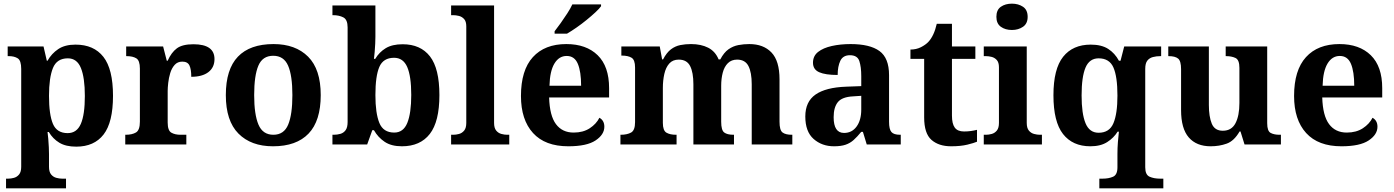

<svg xmlns="http://www.w3.org/2000/svg" viewBox="-20 -790 7621 1050"><path d="M13 240V187H25Q40 187 56.5 182.5Q73 178 84.5 164Q96 150 96 122V-413Q96 -459 77 -471Q58 -483 29 -483H22V-536H218L236 -458H240Q262 -497 298.5 -521.5Q335 -546 393 -546Q493 -546 545.5 -479Q598 -412 598 -266Q598 -121 546.5 -54.5Q495 12 397 12Q340 12 304.5 -9.5Q269 -31 247 -68H240Q242 -54 244 -30.5Q246 -7 247 15.5Q248 38 248 53V122Q248 150 259.5 164Q271 178 288 182.5Q305 187 319 187H341V240ZM350 -62Q400 -62 422 -112.5Q444 -163 444 -265Q444 -365 422.5 -418Q401 -471 351 -471Q291 -471 269.5 -418Q248 -365 248 -266Q248 -163 269.5 -112.5Q291 -62 350 -62Z M665 0V-53H668Q702 -53 723.5 -65.5Q745 -78 745 -125V-415Q745 -459 725.5 -471Q706 -483 673 -483H670V-536H872L892 -458H897Q917 -503 947 -525.5Q977 -548 1038 -548Q1153 -548 1153 -467Q1153 -421 1119.5 -395.5Q1086 -370 1026 -370Q1026 -411 1016 -432Q1006 -453 977 -453Q951 -453 935 -435Q919 -417 911 -390.5Q903 -364 900 -337Q897 -310 897 -293V-120Q897 -76 917 -64.5Q937 -53 967 -53H999V0Z M1473 10Q1353 10 1284 -59.5Q1215 -129 1215 -270Q1215 -411 1281 -480Q1347 -549 1476 -549Q1596 -549 1665 -480Q1734 -411 1734 -270Q1734 -129 1667.5 -59.5Q1601 10 1473 10ZM1475 -53Q1533 -53 1556 -108.5Q1579 -164 1579 -270Q1579 -377 1555.5 -431Q1532 -485 1474 -485Q1416 -485 1393 -431Q1370 -377 1370 -270Q1370 -164 1393.5 -108.5Q1417 -53 1475 -53Z M2178 10Q2120 10 2083.5 -14.5Q2047 -39 2025 -78H2016L1988 0H1798V-53H1805Q1824 -53 1841.5 -58Q1859 -63 1870 -78Q1881 -93 1881 -123V-640Q1881 -683 1857.5 -695Q1834 -707 1802 -707H1798V-760H2033V-589Q2033 -574 2032 -551.5Q2031 -529 2029 -506Q2027 -483 2025 -468H2032Q2054 -505 2089.5 -526.5Q2125 -548 2182 -548Q2280 -548 2331.5 -481.5Q2383 -415 2383 -270Q2383 -125 2330.5 -57.5Q2278 10 2178 10ZM2136 -65Q2186 -65 2207.5 -118Q2229 -171 2229 -271Q2229 -373 2207 -423.5Q2185 -474 2135 -474Q2076 -474 2054.5 -424Q2033 -374 2033 -270Q2033 -171 2054.5 -118Q2076 -65 2136 -65Z M2447 0V-53H2459Q2474 -53 2490.5 -57.5Q2507 -62 2518.5 -76Q2530 -90 2530 -118V-646Q2530 -673 2518 -686Q2506 -699 2489.5 -703Q2473 -707 2459 -707H2447V-760H2682V-118Q2682 -90 2693.5 -76Q2705 -62 2722 -57.5Q2739 -53 2753 -53H2765V0Z M3088 10Q2961 10 2895 -62.5Q2829 -135 2829 -265Q2829 -406 2894 -477.5Q2959 -549 3077 -549Q3186 -549 3248.5 -488Q3311 -427 3311 -308V-257H2983Q2986 -157 3020.5 -111Q3055 -65 3117 -65Q3169 -65 3205 -88.5Q3241 -112 3258 -146Q3285 -131 3285 -97Q3285 -54 3237 -22Q3189 10 3088 10ZM3158 -321Q3158 -398 3140 -441Q3122 -484 3079 -484Q3037 -484 3012 -442.5Q2987 -401 2985 -321ZM3013 -619Q3028 -638 3046.5 -664Q3065 -690 3082.5 -717Q3100 -744 3110 -766H3267V-756Q3258 -743 3236.5 -723Q3215 -703 3188 -681Q3161 -659 3133 -639.5Q3105 -620 3081 -606H3013Z M3373 0V-53H3375Q3409 -53 3431 -65Q3453 -77 3453 -122V-421Q3453 -463 3433.5 -474.5Q3414 -486 3381 -486H3378V-536H3588L3601 -465H3606Q3626 -503 3649.5 -520.5Q3673 -538 3700.5 -543.5Q3728 -549 3759 -549Q3814 -549 3853 -529Q3892 -509 3910 -465H3919Q3939 -503 3964 -520.5Q3989 -538 4018 -543.5Q4047 -549 4078 -549Q4155 -549 4199 -503Q4243 -457 4243 -356V-124Q4243 -78 4259.5 -65.5Q4276 -53 4310 -53H4313V0H4091V-329Q4091 -394 4073 -429Q4055 -464 4011 -464Q3980 -464 3960.5 -444.5Q3941 -425 3932.5 -392.5Q3924 -360 3924 -321V-124Q3924 -78 3940.5 -65.5Q3957 -53 3991 -53H3994V0H3772V-329Q3772 -394 3754 -429Q3736 -464 3692 -464Q3659 -464 3640 -442.5Q3621 -421 3613 -385.5Q3605 -350 3605 -309V-118Q3605 -76 3624.5 -64.5Q3644 -53 3677 -53H3680V0Z M4541 10Q4475 10 4429.5 -30Q4384 -70 4384 -153Q4384 -234 4440 -273Q4496 -312 4608 -316L4690 -319V-374Q4690 -424 4679.5 -456Q4669 -488 4628 -488Q4590 -488 4575.5 -457.5Q4561 -427 4561 -380Q4494 -380 4460 -395Q4426 -410 4426 -447Q4426 -484 4454 -506Q4482 -528 4529 -538.5Q4576 -549 4632 -549Q4737 -549 4789.5 -511Q4842 -473 4842 -379V-124Q4842 -83 4855 -68Q4868 -53 4902 -53H4906V0H4720L4699 -69H4690Q4668 -42 4648.5 -24.5Q4629 -7 4604 1.5Q4579 10 4541 10ZM4596 -63Q4639 -63 4664.5 -98Q4690 -133 4690 -191V-266L4645 -263Q4585 -260 4562 -231.5Q4539 -203 4539 -149Q4539 -63 4596 -63Z M5181 10Q5114 10 5074 -25Q5034 -60 5034 -148V-468H4959V-519Q4991 -519 5016.5 -532Q5042 -545 5057 -561Q5088 -594 5103 -660H5186V-536H5314V-468H5186V-158Q5186 -113 5201.5 -92Q5217 -71 5252 -71Q5272 -71 5289.5 -73.5Q5307 -76 5323 -80V-15Q5307 -8 5270.5 1Q5234 10 5181 10Z M5514 -626Q5478 -626 5453.5 -643.5Q5429 -661 5429 -698Q5429 -736 5453.5 -753Q5478 -770 5514 -770Q5549 -770 5574.5 -753Q5600 -736 5600 -698Q5600 -661 5574.5 -643.5Q5549 -626 5514 -626ZM5360 0V-53H5372Q5387 -53 5403.5 -57.5Q5420 -62 5431.5 -76Q5443 -90 5443 -118V-422Q5443 -449 5431 -462Q5419 -475 5402.5 -479Q5386 -483 5372 -483H5360V-536H5595V-118Q5595 -90 5606.5 -76Q5618 -62 5635 -57.5Q5652 -53 5666 -53H5678V0Z M5992 240V187H6010Q6043 187 6067 176.5Q6091 166 6091 125V52Q6091 20 6093.5 -13Q6096 -46 6099 -70H6092Q6071 -36 6035 -13Q5999 10 5943 10Q5846 10 5793.5 -57Q5741 -124 5741 -269Q5741 -413 5794 -479.5Q5847 -546 5945 -546Q6004 -546 6040.5 -522.5Q6077 -499 6099 -458H6108L6128 -536H6330V-483H6326Q6304 -483 6285 -478Q6266 -473 6254.5 -458.5Q6243 -444 6243 -413V125Q6243 166 6267 176.5Q6291 187 6324 187H6342V240ZM5988 -64Q6047 -64 6069 -116Q6091 -168 6091 -267Q6091 -371 6069 -421Q6047 -471 5988 -471Q5938 -471 5916.5 -420.5Q5895 -370 5895 -268Q5895 -168 5916.5 -116Q5938 -64 5988 -64Z M6601 10Q6523 10 6481 -38.5Q6439 -87 6439 -188V-412Q6439 -456 6423 -469.5Q6407 -483 6371 -483H6369V-536H6591V-216Q6591 -152 6607 -113.5Q6623 -75 6667 -75Q6715 -75 6736.5 -116Q6758 -157 6758 -227V-419Q6758 -463 6736.5 -473Q6715 -483 6686 -483H6683V-536H6910V-116Q6910 -73 6929 -63Q6948 -53 6977 -53H6985V0H6786L6764 -71H6759Q6729 -19 6688.5 -4.5Q6648 10 6601 10Z M7316 10Q7189 10 7123 -62.5Q7057 -135 7057 -265Q7057 -406 7122 -477.5Q7187 -549 7305 -549Q7414 -549 7476.5 -488Q7539 -427 7539 -308V-257H7211Q7214 -157 7248.5 -111Q7283 -65 7345 -65Q7397 -65 7433 -88.5Q7469 -112 7486 -146Q7513 -131 7513 -97Q7513 -54 7465 -22Q7417 10 7316 10ZM7386 -321Q7386 -398 7368 -441Q7350 -484 7307 -484Q7265 -484 7240 -442.5Q7215 -401 7213 -321Z"/></svg>

Font: Noto Serif Oriya
Style: Bold
Weight: 700
Designer: David Williams
Foundry: Google LLC, David Williams
Version: Version 1.051; ttfautohint (v1.8.4.7-5d5b)